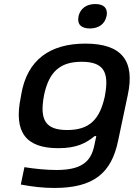

<svg xmlns="http://www.w3.org/2000/svg" viewBox="-20 -725 663 951"><path d="M85 -256 83 -244C47 -71 107 9 269 9C360 9 406 -16 449 -51H457L447 -4C430 79 380 117 259 117C210 117 150 111 101 103L83 189C142 200 194 206 249 206C443 206 532 133 565 -28L613 -255C649 -423 584 -509 403 -509C229 -509 114 -430 85 -256ZM197 -247 198 -253C222 -367 275 -419 384 -419C491 -419 522 -371 500 -253L499 -247C474 -133 423 -81 313 -81C207 -81 176 -129 197 -247ZM369 -643C361 -606 381 -584 425 -584C470 -584 499 -607 507 -643L508 -645C515 -682 497 -705 452 -705C407 -705 378 -682 369 -645Z"/></svg>

Font: LT Wave Medium
Style: Italic
Weight: 500
Designer: Daniel Lyons
Version: Version 2.5 (Glyphs App)